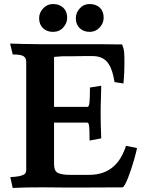

<svg xmlns="http://www.w3.org/2000/svg" viewBox="-20 -929 709 952"><path d="M248 -399H414Q421 -399 423.5 -419.5Q426 -440 426 -495L482 -504Q482 -474 480.5 -441.5Q479 -409 479 -366Q479 -309 482 -243L424 -232Q424 -261 423.5 -278.5Q423 -296 421.5 -305.5Q420 -315 418 -318Q416 -321 412 -321H248V-115Q248 -80 268.5 -71Q289 -62 327 -62H421Q461 -62 491 -73Q521 -84 543 -103.5Q565 -123 580 -149.5Q595 -176 605 -206L659 -195Q659 -191 655 -175Q651 -159 645 -137.5Q639 -116 631 -92Q623 -68 615 -47.5Q607 -27 599.5 -13.5Q592 0 587 0Q530 0 473 0.5Q416 1 356 1Q342 1 316.5 1Q291 1 263.5 0.5Q236 0 211 0Q186 0 173 0Q141 0 111 0.5Q81 1 43 3L31 -51Q57 -52 72.5 -55Q88 -58 96.5 -62.5Q105 -67 107.5 -73Q110 -79 110 -87V-623Q110 -640 98 -649.5Q86 -659 43 -659L30 -713Q60 -712 96 -711Q132 -710 170 -710H429Q446 -710 467 -710Q488 -710 509 -709.5Q530 -709 550 -709Q570 -709 585 -709Q594 -689 595.5 -669.5Q597 -650 597 -622Q597 -596 596 -570Q595 -544 592 -515L548 -522Q537 -591 512 -621Q487 -651 438 -651Q421 -651 402 -651Q383 -651 365.5 -650.5Q348 -650 333.5 -650Q319 -650 313 -650H289Q263 -648 255.5 -647.5Q248 -647 248 -646ZM174 -839Q174 -866 194 -887.5Q214 -909 243 -909Q274 -909 293.5 -891Q313 -873 313 -841Q313 -814 293.5 -792.5Q274 -771 243 -771Q212 -771 193 -789.5Q174 -808 174 -839ZM356 -839Q356 -866 375.5 -887.5Q395 -909 424 -909Q456 -909 475 -891Q494 -873 494 -841Q494 -814 474 -792.5Q454 -771 425 -771Q394 -771 375 -789.5Q356 -808 356 -839Z"/></svg>

Font: Lusitana
Style: Bold
Weight: 700
Designer: Ana Paula Megda
Foundry: Ana Paula Megda
Version: Version 1.000; ttfautohint (v1.1) -l 8 -r 50 -G 200 -x 14 -D